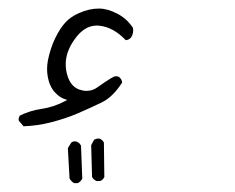

<svg xmlns="http://www.w3.org/2000/svg" viewBox="-20 -133 540 442"><path d="M159.2 288.6Q166 284.7 169.4 278.3L166.5 202.1L163.1 197.3Q160.2 194.3 155.8 192.9Q154.3 192.4 152.3 192.4Q147.5 192.4 144 195.3L136.2 208L140.1 277.8Q144 284.7 150.4 288.6ZM210.9 283.7Q217.3 280.8 220.2 274.4L219.2 195.3Q216.3 189 209 186Q208 186 206.1 186Q201.2 186 196.8 188.5L189.9 201.2L191.9 274.4L195.3 279.3Q198.2 281.7 202.1 283.7ZM235.8 46.9Q222.2 55.2 205.1 67.4Q193.4 76.2 179.2 76.2Q171.4 76.2 162.6 73.2Q138.7 64.9 132.3 28.8Q131.3 21.5 131.3 14.6Q131.3 -13.7 151.4 -42Q173.8 -74.2 203.1 -74.2Q206.5 -74.2 210 -73.7Q241.7 -69.8 269.5 -40.5Q277.3 -41 282.2 -47.4Q286.6 -55.2 286.6 -62.5Q286.6 -65.9 286.1 -68.8Q272 -90.3 249.5 -101.8Q227.1 -113.3 208 -113.3Q185.1 -113.3 162.1 -103Q142.1 -94.2 130.4 -81.1Q118.2 -67.9 107.2 -45.4Q96.2 -22.9 90.3 5.9Q88.4 16.1 88.4 25.9Q88.4 43 94.2 59.6Q98.1 68.8 101.8 74Q105.5 79.1 108.9 82Q115.7 89.4 125.5 93.8L134.8 97.2L126 101.6Q102.1 113.8 75.4 117.7Q48.8 121.6 25.4 133.3Q22.9 138.2 22.9 141.1Q22.9 144 23.4 145L34.2 157.7Q65.9 156.7 98.1 148.4Q130.4 140.1 159.2 127.9Q188.5 115.2 214.8 102.5Q239.7 90.3 261.2 57.1Q260.7 49.8 254.4 44.4Q251.5 42.5 247.1 42.5Q242.7 42.5 235.8 46.9Z"/></svg>

Font: Bakudai
Style: Light
Weight: 300
Version: Version 1.48